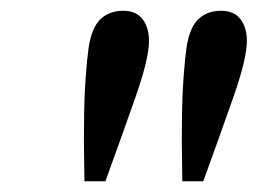

<svg xmlns="http://www.w3.org/2000/svg" viewBox="-20 -751 491 357"><path d="M209 -731Q233 -731 245 -715.5Q257 -700 257 -675Q257 -642 232.5 -572Q208 -502 176 -414H137L136 -489Q136 -511 136.5 -544Q137 -577 139.5 -610Q142 -643 145 -664Q151 -701 167.5 -716Q184 -731 209 -731ZM391 -731Q415 -731 427 -715.5Q439 -700 439 -675Q439 -642 414.5 -572Q390 -502 358 -414H319L318 -489Q318 -511 318.5 -544Q319 -577 321.5 -610Q324 -643 327 -664Q333 -701 349.5 -716Q366 -731 391 -731Z"/></svg>

Font: Source Serif 4 Semibold
Style: Italic
Weight: 600
Italic angle: -12°
Designer: Frank Grießhammer
Foundry: Adobe
Version: Version 4.005;hotconv 1.1.0;makeotfexe 2.6.0